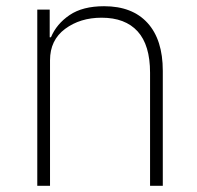

<svg xmlns="http://www.w3.org/2000/svg" viewBox="-20 -598 635 618"><path d="M100 0V-567H140V-478H144Q162 -521 204 -549.5Q246 -578 315 -578Q406 -578 455 -524Q504 -470 504 -370V0H463V-364Q463 -453 423 -497Q383 -541 307 -541Q238 -541 189.5 -505Q141 -469 141 -404V0Z"/></svg>

Font: Anuphan ExtraLight
Style: Regular
Weight: 200
Designer: Cadson Demak
Version: Version 3.001